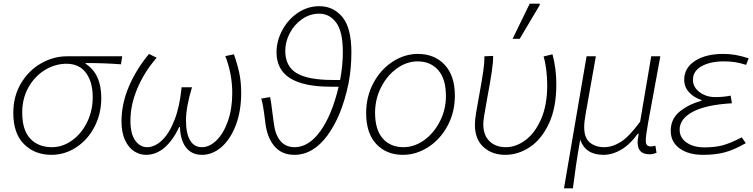

<svg xmlns="http://www.w3.org/2000/svg" viewBox="-20 -837 4132 1054"><path d="M53 -217Q53 -309 95.5 -380Q138 -451 206 -489.5Q274 -528 348 -528H651L644 -484Q553 -491 450 -491V-487Q536 -432 536 -299Q536 -213 499 -141.5Q462 -70 399 -28.5Q336 13 262 13Q171 13 112 -45.5Q53 -104 53 -217ZM489 -303Q489 -387 452 -437Q415 -487 345 -487Q283 -487 227 -453Q171 -419 136.5 -358Q102 -297 102 -219Q102 -122 146.5 -75.5Q191 -29 265 -29Q324 -29 376 -66.5Q428 -104 458.5 -167Q489 -230 489 -303Z M647 -171Q647 -267 687.5 -362Q728 -457 798 -541L840 -520Q772 -442 734 -351.5Q696 -261 696 -175Q696 -102 722.5 -65.5Q749 -29 788 -29Q829 -29 869 -66.5Q909 -104 938 -178.5Q967 -253 977 -358H1034Q1001 -249 1001 -177Q1001 -104 1023.5 -66.5Q1046 -29 1088 -29Q1130 -29 1168.5 -66.5Q1207 -104 1231 -172Q1255 -240 1255 -326Q1255 -431 1217 -529L1264 -539Q1282 -489 1293 -439Q1304 -389 1304 -327Q1304 -226 1274 -148.5Q1244 -71 1195 -29Q1146 13 1089 13Q1032 13 1001 -27.5Q970 -68 968 -140H964Q929 -66 883 -26.5Q837 13 781 13Q747 13 716.5 -6.5Q686 -26 666.5 -67.5Q647 -109 647 -171Z M1436 -168Q1424 -269 1414 -296L1463 -304Q1467 -289 1479 -191L1483 -161Q1491 -96 1520 -62.5Q1549 -29 1597 -29Q1675 -29 1738.5 -117Q1802 -205 1839 -361H1796Q1646 -361 1572 -408Q1498 -455 1498 -550Q1498 -612 1529.5 -671Q1561 -730 1615 -766.5Q1669 -803 1733 -803Q1810 -803 1859.5 -743.5Q1909 -684 1909 -550Q1909 -460 1893 -378Q1856 -200 1777.5 -93.5Q1699 13 1596 13Q1526 13 1485.5 -35.5Q1445 -84 1436 -168ZM1806 -398H1847Q1862 -475 1862 -551Q1862 -664 1825.5 -713Q1789 -762 1732 -762Q1682 -762 1639 -732.5Q1596 -703 1571 -655.5Q1546 -608 1546 -558Q1546 -473 1608.5 -435.5Q1671 -398 1806 -398Z M1990 -216Q1990 -307 2030 -381.5Q2070 -456 2135.5 -498.5Q2201 -541 2274 -541Q2365 -541 2421 -481.5Q2477 -422 2477 -312Q2477 -221 2437 -146.5Q2397 -72 2331 -29.5Q2265 13 2192 13Q2101 13 2045.5 -46.5Q1990 -106 1990 -216ZM2428 -310Q2428 -403 2386 -451.5Q2344 -500 2272 -500Q2213 -500 2159 -461.5Q2105 -423 2072 -358Q2039 -293 2039 -218Q2039 -125 2081 -77Q2123 -29 2195 -29Q2254 -29 2307.5 -67Q2361 -105 2394.5 -170Q2428 -235 2428 -310Z M2587 -152Q2587 -178 2593.5 -217.5Q2600 -257 2612 -322Q2627 -404 2633.5 -450.5Q2640 -497 2639 -528L2687 -530Q2688 -499 2679.5 -442Q2671 -385 2655 -300Q2633 -183 2633 -156Q2633 -95 2667 -62Q2701 -29 2757 -29Q2811 -29 2863 -66.5Q2915 -104 2949.5 -181Q2984 -258 2984 -370Q2984 -413 2978.5 -455.5Q2973 -498 2964 -527L3013 -539Q3034 -460 3034 -374Q3034 -245 2993 -158Q2952 -71 2888 -29Q2824 13 2754 13Q2681 13 2634 -30Q2587 -73 2587 -152ZM2888 -817H2941L2944 -811L2833 -624H2794Z M3200 -528H3251L3195 -212Q3187 -169 3187 -139Q3187 -80 3218 -54.5Q3249 -29 3297 -29Q3342 -29 3388.5 -58.5Q3435 -88 3494 -169L3555 -528H3605L3577 -376Q3550 -232 3537.5 -161Q3525 -90 3525 -67Q3525 -46 3532.5 -39.5Q3540 -33 3554 -33Q3562 -33 3578 -37L3584 2Q3563 10 3547 10Q3515 10 3498 -5Q3481 -20 3480 -55Q3480 -64 3486 -103H3481Q3440 -45 3391 -16Q3342 13 3293 13Q3194 13 3165 -70Q3150 15 3141.5 74.5Q3133 134 3125 197H3076Z M3662 -119Q3662 -183 3709.5 -223Q3757 -263 3831 -284V-288Q3790 -301 3763 -330Q3736 -359 3736 -399Q3736 -464 3795 -502.5Q3854 -541 3950 -541Q3987 -541 4017.5 -535.5Q4048 -530 4090 -517L4076 -481Q4040 -492 4014 -496Q3988 -500 3953 -500Q3879 -500 3831.5 -473.5Q3784 -447 3784 -399Q3784 -359 3820 -331.5Q3856 -304 3907 -304Q3952 -304 3991 -312L3998 -270Q3856 -262 3783.5 -223.5Q3711 -185 3711 -125Q3711 -81 3749 -54.5Q3787 -28 3847 -28Q3904 -28 3946 -39Q3988 -50 4052 -83L4074 -51Q4009 -14 3958 -0.5Q3907 13 3840 13Q3759 13 3710.5 -22.5Q3662 -58 3662 -119Z"/></svg>

Font: Nebula Sans Light
Style: Regular
Weight: 300
Italic angle: -9°
Designer: Paul D. Hunt for Adobe (as Source Sans)
Foundry: Nebula Entertainment & Broadcasting LLC
Version: Version 1.010